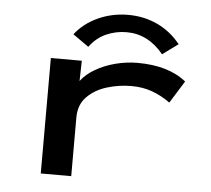

<svg xmlns="http://www.w3.org/2000/svg" viewBox="-49 -718 849 772"><g transform="rotate(5 375.0 -332.0)"><path d="M143 1V-465H268L266 -383Q287 -411 323 -432Q359 -453 403.5 -464.5Q448 -476 492 -476Q617 -476 689 -418L633 -328Q597 -354 559 -367.5Q521 -381 476 -381Q426 -381 378 -366.5Q330 -352 298 -320Q266 -288 266 -235V1ZM289 -523 225 -568Q261 -614 317.5 -639.5Q374 -665 438 -665Q502 -665 556.5 -639.5Q611 -614 650 -565L587 -519Q525 -595 438 -595Q394 -595 355 -577.5Q316 -560 289 -523Z"/></g></svg>

Font: Inconsolata ExtraExpanded
Style: Bold
Weight: 700
Width: 8
Monospace: yes
Designer: Raph Levien, Cyreal, Brenton Simpson
Foundry: Raph Levien, Cyreal, Google
Version: Version 3.100; ttfautohint (v1.8.4.7-5d5b)